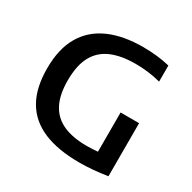

<svg xmlns="http://www.w3.org/2000/svg" viewBox="-139 -741 885 885"><g transform="rotate(30 304.0 -298.0)"><path d="M389.5 6Q275 6 198.5 -26.5Q122 -59 83.2 -125.8Q44.5 -192.5 44.5 -296.5Q44.5 -400.5 84.2 -468.2Q124 -536 199 -569.2Q274 -602.5 380 -602.5Q417.5 -602.5 453.8 -598.5Q490 -594.5 522 -586.5V-501Q487.5 -510 454.5 -514Q421.5 -518 388 -518Q312 -518 260 -495.8Q208 -473.5 181.2 -424.8Q154.5 -376 154.5 -295.5Q154.5 -219 179.8 -171Q205 -123 255.2 -100.2Q305.5 -77.5 380.5 -77.5Q406.5 -77.5 433.8 -79.8Q461 -82 483 -86L439.5 -47.5V-289H538V-6.5Q499.5 -0.5 462 2.8Q424.5 6 389.5 6Z"/></g></svg>

Font: Encode Sans SC Condensed Thin Medium
Style: Regular
Weight: 500
Version: Version 3.002